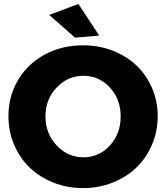

<svg xmlns="http://www.w3.org/2000/svg" viewBox="-20 -942 844 975"><path d="M377.9 -921.9 483.9 -761.2 360.8 -751 230 -866.2ZM401.9 -711.9Q481.9 -711.9 552.2 -684.6Q622.6 -657.2 672.9 -609.6Q723.1 -562 752 -495.1Q780.8 -428.2 780.8 -352.1Q780.8 -275.4 752 -207.5Q723.1 -139.6 672.9 -91.3Q622.6 -43 552.2 -14.9Q481.9 13.2 401.9 13.2Q321.8 13.2 251.5 -14.6Q181.2 -42.5 130.9 -90.8Q80.6 -139.2 51.8 -207Q22.9 -274.9 22.9 -352.1Q22.9 -454.1 72.3 -536.6Q121.6 -619.1 208.3 -665.5Q294.9 -711.9 401.9 -711.9ZM403.8 -557.1Q324.2 -557.1 267.6 -497.6Q210.9 -438 210.9 -351.1Q210.9 -263.7 267.8 -203.4Q324.7 -143.1 403.8 -143.1Q482.9 -143.1 537.8 -202.9Q592.8 -262.7 592.8 -351.1Q592.8 -438.5 537.8 -497.8Q482.9 -557.1 403.8 -557.1Z"/></svg>

Font: Montserrat-Arabic
Style: Bold
Weight: 700
Designer: Mohamed Gaber
Foundry: Kief Type Foundry
Version: Version 5.008;PS 005.008;hotconv 1.0.88;makeotf.lib2.5.64775